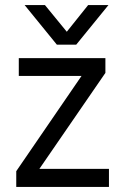

<svg xmlns="http://www.w3.org/2000/svg" viewBox="-20 -736 493 756"><path d="M280 -560H204L77 -716H157L243 -611L327 -716H407ZM409 0H44V-62L301 -437H54V-507H395V-449L135 -71H409Z"/></svg>

Font: Hind Mysuru
Style: Regular
Weight: 400
Designer: Manushi Parikh, Hitesh Malaviya
Foundry: Indian Type Foundry
Version: Version 0.703;PS 1.0;hotconv 1.0.86;makeotf.lib2.5.63406